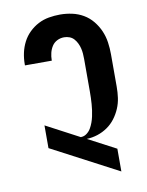

<svg xmlns="http://www.w3.org/2000/svg" viewBox="-85 -804 669 873"><g transform="rotate(-10 250.0 -367.5)"><path d="M404 8 96 -154V-259L251 -177V-178Q265 -178 277 -187Q289 -196 296 -208Q303 -220 308 -233.5Q313 -247 316 -261Q319 -275 321 -289Q323 -303 324 -317.5Q325 -332 325.5 -346Q326 -360 326 -375V-525Q326 -537 325 -550Q324 -563 321 -575Q318 -587 312.5 -598.5Q307 -610 298.5 -619.5Q290 -629 278 -633.5Q266 -638 253 -638Q236 -638 221 -630.5Q206 -623 197 -609Q188 -595 184 -578.5Q180 -562 180 -546V-543H56V-549Q56 -575 61.5 -600.5Q67 -626 79 -649.5Q91 -673 110 -691.5Q129 -710 152 -722Q175 -734 201 -738.5Q227 -743 253 -743Q281 -743 308.5 -737Q336 -731 360 -717Q384 -703 402 -681Q420 -659 431 -633.5Q442 -608 446 -580.5Q450 -553 450 -525V-375Q450 -349 446.5 -324Q443 -299 433 -275.5Q423 -252 407.5 -231.5Q392 -211 371 -196.5Q350 -182 325.5 -174Q301 -166 275 -165L404 -97Z"/></g></svg>

Font: Iosevka Extrabold
Style: Regular
Weight: 800
Monospace: yes
Designer: Belleve Invis
Foundry: Belleve Invis
Version: Version 32.5.0; ttfautohint (v1.8.4)